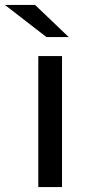

<svg xmlns="http://www.w3.org/2000/svg" viewBox="-64 -757 363 777"><path d="M124 -607H214L78 -737H-44ZM91 0H187V-530H91Z"/></svg>

Font: AWKNG-Font Medium
Style: Regular
Weight: 500
Designer: Awakening Church
Foundry: Awakening Church
Version: Version 1.700;PS 001.700;hotconv 1.0.88;makeotf.lib2.5.64775